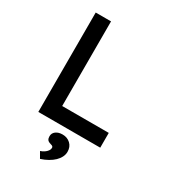

<svg xmlns="http://www.w3.org/2000/svg" viewBox="-223 -814 1045 1171"><g transform="rotate(30 299.5 -228.5)"><path d="M98 0V-700H206V-104H534V0ZM226 201Q240 197 252.5 188.5Q265 180 272.5 169.5Q280 159 280 149Q280 143 276.5 139Q273 135 261 132Q243 127 237 118Q231 109 231 94Q231 72 249 58.5Q267 45 296 45Q329 45 351.5 66Q374 87 374 122Q374 141 365 159Q356 177 340 192.5Q324 208 301 221Q278 234 250 243Z"/></g></svg>

Font: Mach
Style: Regular
Weight: 400
Version: Version 1.002